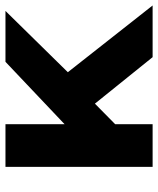

<svg xmlns="http://www.w3.org/2000/svg" viewBox="42 -620 578 702"><g transform="rotate(-90 331.0 -269.0)"><path d="M473 0H662L418 -310L642 -538H456L228 -322V-538H72V0H228V-137L303 -211Z"/></g></svg>

Font: Talent SemiBold
Style: Bold
Weight: 700
Designer: Mike Powis
Version: Version 1.001;hotconv 1.0.109;makeotfexe 2.5.65596